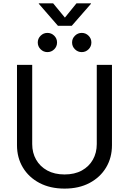

<svg xmlns="http://www.w3.org/2000/svg" viewBox="-20 -1115 770 1147"><path d="M365.7 11.7Q279.8 11.7 215.8 -22Q151.9 -55.7 116.7 -114.3Q81.5 -172.9 81.5 -247.6V-727.5H172.4V-254.4Q172.4 -202.1 195.8 -161.1Q219.2 -120.1 262.5 -96.4Q305.7 -72.8 365.7 -72.8Q425.8 -72.8 468.8 -96.4Q511.7 -120.1 534.9 -161.1Q558.1 -202.1 558.1 -254.4V-727.5H648.9V-247.6Q648.9 -172.9 613.8 -114.3Q578.6 -55.7 515.1 -22Q451.7 11.7 365.7 11.7ZM468.3 -803.7Q444.8 -803.7 427.7 -820.6Q410.6 -837.4 410.6 -861.3Q410.6 -884.8 427.7 -901.6Q444.8 -918.5 468.3 -918.5Q492.2 -918.5 509 -901.6Q525.9 -884.8 525.9 -861.3Q525.9 -837.4 509 -820.6Q492.2 -803.7 468.3 -803.7ZM263.2 -803.7Q239.7 -803.7 222.7 -820.6Q205.6 -837.4 205.6 -861.3Q205.6 -884.8 222.7 -901.6Q239.7 -918.5 263.2 -918.5Q287.1 -918.5 304 -901.6Q320.8 -884.8 320.8 -861.3Q320.8 -837.4 304 -820.6Q287.1 -803.7 263.2 -803.7ZM297.4 -1095.2 367.7 -1009.8 437 -1095.2H523.4V-1092.3L408.7 -960.9H326.2L211.9 -1092.3V-1095.2Z"/></svg>

Font: Inter 20pt
Style: Regular
Weight: 400
Version: Version 4.001;git-66647c0bb